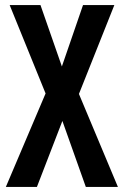

<svg xmlns="http://www.w3.org/2000/svg" viewBox="-20 -734 485 754"><path d="M443 0 290 -365 429 -714H306L223 -473L139 -714H18L159 -367L3 0H125L225 -259L317 0Z"/></svg>

Font: Noto Sans Armenian ExtraCondensed SemiBold
Style: Regular
Weight: 600
Width: 2
Designer: Monotype Design Team
Foundry: Monotype Imaging Inc.
Version: Version 2.008